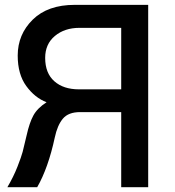

<svg xmlns="http://www.w3.org/2000/svg" viewBox="-20 -779 728 799"><path d="M168 -538.1Q168 -474.6 206.1 -440.9Q244.1 -407.2 308.6 -407.2H484.4V-663.1H310.5Q249 -663.1 208.5 -629.4Q168 -595.7 168 -538.1ZM10.7 0Q36.1 -43 52.7 -85.4Q69.3 -127.9 74.2 -147Q79.1 -166 90.8 -215.8Q102.5 -268.6 119.1 -298.8Q135.7 -329.1 173.8 -353.5Q125 -372.1 89.4 -420.9Q53.7 -469.7 53.7 -547.9Q53.7 -635.7 116.2 -697.3Q178.7 -758.8 291 -758.8H596.7V0H484.4V-312.5H313.5Q264.6 -312.5 241.7 -285.2Q218.8 -257.8 208 -207Q180.7 -80.1 134.8 0Z"/></svg>

Font: Gothic A1 SemiBold
Style: Regular
Weight: 600
Version: Version 2.50